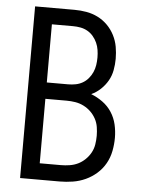

<svg xmlns="http://www.w3.org/2000/svg" viewBox="-53 -777 605 819"><g transform="rotate(5 250.0 -367.5)"><path d="M64 0V-735H233Q259 -735 284.5 -730.5Q310 -726 333 -714.5Q356 -703 374.5 -684.5Q393 -666 405 -642.5Q417 -619 421.5 -593.5Q426 -568 426 -542Q426 -518 421.5 -493.5Q417 -469 405 -448Q393 -427 375 -410Q357 -393 335 -383Q361 -373 384.5 -356Q408 -339 423.5 -315Q439 -291 445.5 -263Q452 -235 452 -206Q452 -178 446.5 -149.5Q441 -121 427 -96Q413 -71 391.5 -52Q370 -33 344 -21Q318 -9 289.5 -4.5Q261 0 233 0ZM142 -416H233Q249 -416 265 -419Q281 -422 295 -430Q309 -438 319.5 -450.5Q330 -463 336.5 -477.5Q343 -492 345.5 -508Q348 -524 348 -541Q348 -557 345.5 -573Q343 -589 336.5 -603.5Q330 -618 319.5 -630.5Q309 -643 295 -651Q281 -659 265 -662Q249 -665 233 -665H142ZM142 -70H233Q251 -70 270 -73Q289 -76 305.5 -84Q322 -92 336 -105.5Q350 -119 359 -135.5Q368 -152 371 -170.5Q374 -189 374 -208Q374 -226 371 -245Q368 -264 359 -280.5Q350 -297 336.5 -310Q323 -323 306 -331.5Q289 -340 270.5 -343Q252 -346 233 -346H142Z"/></g></svg>

Font: Iosevka Fuck
Style: Regular
Weight: 400
Monospace: yes
Designer: Belleve Invis
Foundry: Belleve Invis
Version: Version 28.0.7; ttfautohint (v1.8.3)